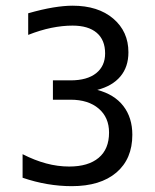

<svg xmlns="http://www.w3.org/2000/svg" viewBox="-20 -636 540 668"><path d="M318.4 -323.2Q377.9 -307.6 409.2 -267.1Q440.4 -226.6 440.4 -167Q440.4 -83 384.8 -35.6Q329.1 11.7 229.5 11.7Q187.5 11.7 144.5 4.4Q101.6 -2.9 58.6 -17.6V-99.6Q100.6 -78.1 140.6 -67.4Q180.7 -56.6 220.7 -56.6Q287.1 -56.6 323.2 -86.9Q359.4 -117.2 359.4 -174.8Q359.4 -227.5 323.2 -258.3Q287.1 -289.1 225.6 -289.1H164.1V-356.4H225.6Q283.2 -356.4 314.5 -381.3Q345.7 -406.2 345.7 -450.2Q345.7 -497.1 316.4 -522Q287.1 -546.9 232.4 -546.9Q197.3 -546.9 158.7 -539.1Q120.1 -531.2 78.1 -514.6V-589.8Q126 -603.5 164.6 -609.9Q203.1 -616.2 232.4 -616.2Q321.3 -616.2 374 -571.3Q426.8 -526.4 426.8 -454.1Q426.8 -403.3 398.9 -370.1Q371.1 -336.9 318.4 -323.2Z"/></svg>

Font: BabelStone Marchen
Style: Regular
Weight: 400
Designer: Andrew West
Foundry: Andrew West
Version: Version 9.003 2021-11-11